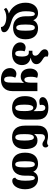

<svg xmlns="http://www.w3.org/2000/svg" viewBox="1526 -2340 1068 4161"><g transform="rotate(90 2060.5 -260.0)"><path d="M580 -9C737 -9 832 -102 832 -278C832 -458 739 -550 590 -550C513 -550 448 -514 422 -450H417C390 -513 339 -550 263 -550C138 -550 39 -457 39 -280C39 -98 138 26 269 81V85C218 92 175 117 150 143L181 189C220 162 277 138 356 138C467 138 566 178 566 254C626 254 679 240 679 185C679 108 572 63 447 28C310 -11 224 -101 224 -280C224 -421 243 -480 282 -480C319 -480 333 -443 333 -346V-280C333 -102 426 -9 580 -9ZM579 -480C629 -480 646 -427 646 -278C646 -133 629 -78 579 -78C531 -78 512 -133 512 -278C512 -427 531 -480 579 -480Z M1141 14C1319 14 1391 -91 1391 -200C1391 -309 1327 -370 1236 -388V-392C1327 -410 1371 -454 1371 -514C1371 -581 1320 -617 1274 -646C1237 -668 1204 -689 1204 -720C1204 -731 1206 -742 1212 -753C1194 -766 1174 -774 1139 -774C1090 -774 1049 -745 1049 -695C1049 -643 1085 -614 1122 -587C1156 -562 1188 -534 1188 -488C1188 -451 1161 -428 1123 -428H1080V-350H1123C1175 -350 1206 -306 1206 -200C1206 -96 1185 -56 1141 -56C1098 -56 1079 -93 1079 -170C1079 -203 1083 -233 1093 -258C1070 -272 1039 -281 1012 -281C951 -281 899 -238 899 -163C899 -78 977 14 1141 14Z M1705 254C1860 254 1955 165 1955 7V-536H1772V-390C1772 -316 1757 -254 1707 -254C1665 -254 1644 -298 1644 -394C1644 -448 1653 -498 1668 -530C1639 -541 1621 -547 1595 -547C1524 -547 1466 -476 1466 -379C1466 -243 1540 -174 1639 -174C1694 -174 1743 -197 1772 -241H1778C1775 -206 1772 -172 1772 -138V13C1772 144 1752 184 1706 184C1658 184 1639 142 1639 62C1639 5 1648 -23 1663 -57C1638 -72 1610 -81 1584 -81C1513 -81 1456 -29 1456 58C1456 175 1548 254 1705 254Z M2317 13C2482 13 2572 -85 2572 -267V-541C2572 -704 2468 -774 2316 -774C2171 -774 2085 -718 2085 -650C2085 -618 2110 -578 2176 -578C2201 -578 2232 -581 2259 -590C2254 -604 2252 -618 2252 -632C2252 -673 2273 -707 2316 -707C2366 -707 2388 -666 2388 -606V-569C2388 -537 2388 -486 2389 -456H2385C2358 -495 2321 -525 2252 -525C2122 -525 2064 -422 2064 -267C2064 -87 2153 13 2317 13ZM2317 -57C2266 -57 2248 -124 2248 -258C2248 -375 2266 -447 2316 -447C2376 -447 2388 -360 2388 -258C2388 -125 2376 -57 2317 -57Z M2958 13C3122 13 3211 -87 3211 -267C3211 -436 3152 -538 3022 -538C2954 -538 2916 -509 2890 -469H2886C2887 -499 2887 -544 2887 -569V-606C2887 -666 2909 -700 2963 -700C2991 -700 3015 -686 3038 -670C3057 -657 3080 -645 3108 -645C3140 -645 3176 -666 3176 -714C3176 -748 3158 -764 3136 -774C3114 -752 3092 -747 3066 -747C3049 -747 3030 -750 3010 -756C2986 -762 2962 -766 2928 -766C2807 -766 2703 -704 2703 -547V-267C2703 -85 2793 13 2958 13ZM2958 -57C2899 -57 2887 -125 2887 -258C2887 -374 2899 -460 2959 -460C3009 -460 3027 -389 3027 -258C3027 -124 3009 -57 2958 -57Z M3541 14C3695 14 3788 -79 3788 -271V-346C3788 -443 3803 -480 3840 -480C3878 -480 3897 -422 3897 -269C3897 -151 3873 -72 3832 -59C3832 -19 3850 9 3899 9C3992 9 4082 -94 4082 -269C4082 -458 3983 -550 3858 -550C3782 -550 3731 -513 3704 -450H3699C3673 -514 3608 -550 3531 -550C3382 -550 3289 -458 3289 -269C3289 -79 3384 14 3541 14ZM3542 -56C3492 -56 3475 -110 3475 -269C3475 -427 3492 -480 3542 -480C3590 -480 3609 -427 3609 -269C3609 -110 3590 -56 3542 -56Z"/></g></svg>

Font: Noto Serif Georgian SemiCondensed Black
Style: Regular
Weight: 900
Width: 4
Designer: Monotype Design Team, Akaki Razmadze
Foundry: Google LLC
Version: Version 2.003